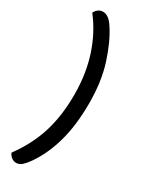

<svg xmlns="http://www.w3.org/2000/svg" viewBox="-204 -696 661 851"><g transform="rotate(30 127.0 -270.5)"><path d="M10 87Q70 5 96.5 -81Q123 -167 123 -274Q123 -381 93.5 -470.5Q64 -560 10 -629Q15 -641 25.5 -649Q36 -657 50 -657Q80 -657 106 -615Q143 -559 171 -472.5Q199 -386 199 -274Q199 -162 175 -76.5Q151 9 106 73Q92 93 79 104.5Q66 116 50 116Q36 116 25.5 107.5Q15 99 10 87Z"/></g></svg>

Font: Baloo 2 Latin
Style: Regular
Weight: 400
Designer: Sarang Kulkarni and Ek Type
Foundry: Ek Type
Version: Version 1.001